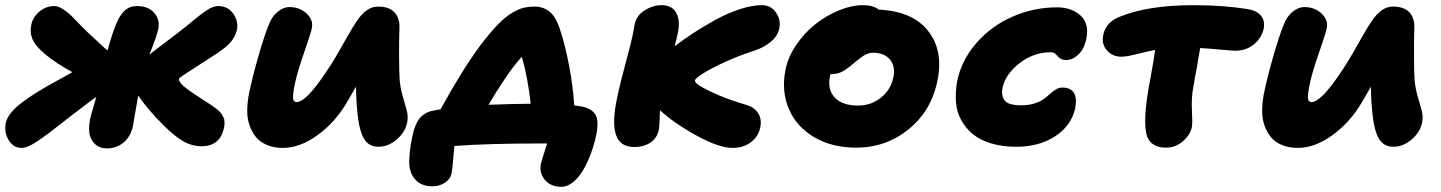

<svg xmlns="http://www.w3.org/2000/svg" viewBox="-27 -553 5516 735"><path d="M55.2 13.2Q24.4 13.2 6.3 -16.4Q-11.7 -45.9 -4.9 -82Q2.9 -118.7 54.2 -158.4Q105.5 -198.2 200.2 -249Q229.5 -264.6 250 -276.9Q225.6 -289.6 195.8 -309.1Q139.2 -345.2 111.3 -380.1Q83.5 -415 92.8 -458Q98.1 -486.3 123.3 -508.1Q148.4 -529.8 181.2 -529.8Q196.3 -529.8 214.8 -517.6Q233.4 -505.4 248.5 -490Q263.7 -474.6 286.6 -451.2Q309.6 -427.7 325.2 -414.1Q329.1 -410.6 351.1 -389.9Q373 -369.1 384.8 -359.9Q400.4 -418.9 416 -457Q428.7 -490.2 447.8 -510Q466.8 -529.8 498 -529.8Q540 -529.8 563 -504.2Q585.9 -478.5 579.1 -442.9Q573.2 -414.1 544.9 -344.2Q674.3 -441.4 714.8 -476.1Q759.3 -512.2 776.9 -521Q793.9 -529.8 808.1 -529.8Q845.2 -529.8 865.7 -501Q886.2 -472.2 879.9 -438Q877 -424.3 869.6 -411.6Q862.3 -398.9 854.7 -389.9Q847.2 -380.9 832 -369.1Q816.9 -357.4 807.4 -351.1Q797.9 -344.7 777.3 -331.5Q756.8 -318.4 747.1 -312Q732.9 -302.7 715.1 -291.3Q697.3 -279.8 689.5 -274.7Q681.6 -269.5 673.3 -263.9Q665 -258.3 661.9 -255.6Q658.7 -252.9 658.2 -251Q656.7 -240.7 674.1 -224.9Q691.4 -209 746.1 -173.8Q751 -170.4 762.7 -163.1Q774.4 -155.8 778.6 -152.8Q782.7 -149.9 791.7 -143.6Q800.8 -137.2 804.2 -134.3Q807.6 -131.3 814 -125.2Q820.3 -119.1 822.3 -115.2Q824.2 -111.3 827.6 -105.2Q831.1 -99.1 831.8 -93.8Q832.5 -88.4 832.5 -81.3Q832.5 -74.2 831.1 -66.9Q816.9 6.8 745.1 6.8Q707.5 6.8 674.1 -12.5Q640.6 -31.7 597.2 -75.2Q540.5 -131.8 502 -187Q483.4 -77.6 481.9 -70.8Q473.6 -30.8 446.5 -7.8Q419.4 15.1 382.8 15.1Q345.7 15.1 326.4 -13.9Q307.1 -43 317.9 -96.2Q319.3 -104 322.5 -115.5Q325.7 -127 331.8 -147.5Q337.9 -168 341.8 -182.1Q326.2 -171.9 295.4 -147.9Q264.6 -124 253.9 -116.2Q236.3 -103 207.8 -80.6Q179.2 -58.1 161.1 -44.4Q143.1 -30.8 121.6 -15.9Q100.1 -1 83.7 6.1Q67.4 13.2 55.2 13.2Z M1056.2 13.2Q1021.5 13.2 994.9 2Q968.3 -9.3 952.6 -28.6Q937 -47.9 928 -74Q918.9 -100.1 919.4 -130.4Q919.9 -160.6 925.8 -192.9Q939 -257.3 961.7 -336.2Q984.4 -415 1001 -456.1Q1013.2 -489.3 1035.4 -507.6Q1057.6 -525.9 1081.1 -525.9Q1120.6 -525.9 1146.7 -501.2Q1172.9 -476.6 1167 -445.8Q1163.6 -427.7 1136.7 -350.3Q1109.9 -272.9 1101.1 -229Q1091.8 -182.6 1096.2 -170.9Q1099.6 -162.6 1107.9 -162.1Q1144.5 -162.1 1219.7 -274.9Q1241.2 -305.7 1264.9 -346.7Q1288.6 -387.7 1304.7 -416.5Q1320.8 -445.3 1339.1 -472.7Q1357.4 -500 1377.4 -513.9Q1397.5 -527.8 1419.9 -527.8Q1464.4 -527.8 1484.4 -504.4Q1504.4 -481 1502 -442.9Q1500.5 -405.3 1500.7 -339.6Q1501 -273.9 1502.9 -248Q1505.9 -213.9 1515.4 -182.1Q1524.9 -150.4 1530.5 -128.2Q1536.1 -106 1531.7 -84Q1524.4 -47.4 1491.9 -19.3Q1459.5 8.8 1421.9 8.8Q1399.4 8.8 1384 -2.2Q1368.7 -13.2 1359.4 -36.4Q1350.1 -59.6 1345.5 -88.4Q1340.8 -117.2 1337.9 -160.2Q1335.9 -200.2 1335.9 -221.2Q1329.1 -210.4 1299.8 -159.2Q1255.9 -84.5 1188.5 -35.6Q1121.1 13.2 1056.2 13.2Z M2121.6 162.1Q2081.1 162.1 2058.8 135.5Q2036.6 108.9 2043.5 74.2Q2045.4 65.4 2067.4 -3.9H2055.7Q1836.4 -3.9 1712.4 5.9Q1705.6 89.8 1701.7 109.9Q1697.3 132.8 1676 146.5Q1654.8 160.2 1628.4 160.2Q1585.4 160.2 1562 133.5Q1538.6 106.9 1539.6 64Q1541 19 1549.3 -20Q1552.7 -37.6 1555.7 -48.8Q1558.6 -60.1 1564.9 -75.2Q1571.3 -90.3 1578.9 -99.6Q1586.4 -108.9 1599.1 -117.2Q1611.8 -125.5 1628.4 -128.9Q1642.1 -131.8 1659.7 -134.8Q1742.2 -285.2 1808.6 -375Q1845.7 -424.3 1875.5 -455.6Q1905.3 -486.8 1930.7 -502.2Q1956.1 -517.6 1975.8 -522.7Q1995.6 -527.8 2020.5 -527.8Q2053.7 -527.8 2078.4 -507.1Q2103 -486.3 2119.6 -431.2Q2137.2 -377 2151.9 -299.8Q2166.5 -222.7 2171.4 -148.9H2174.3Q2228 -144.5 2247.8 -120.8Q2267.6 -97.2 2256.3 -41Q2249 -3.9 2236.3 31.2Q2223.6 66.4 2206.5 96.2Q2189.5 126 2167.2 144Q2145 162.1 2121.6 162.1ZM1895.5 -235.8Q1868.2 -194.8 1843.3 -151.9Q1949.7 -155.8 2004.4 -155.8Q1994.6 -250.5 1970.7 -335.9Q1936 -298.3 1895.5 -235.8Z M2401.4 9.8Q2345.7 9.8 2330.6 -38.1Q2315.4 -85.9 2335.4 -178.2Q2346.2 -231 2368.4 -313.2Q2390.6 -395.5 2395.5 -420.9Q2401.4 -455.6 2402.3 -459Q2409.2 -493.7 2440.7 -513.4Q2472.2 -533.2 2505.4 -533.2Q2545.4 -533.2 2561.5 -504.4Q2577.6 -475.6 2568.4 -430.2Q2565.4 -412.1 2555.7 -376Q2590.3 -402.3 2627.7 -426.8Q2665 -451.2 2711.4 -476.8Q2757.8 -502.4 2804.9 -517.8Q2852.1 -533.2 2889.6 -533.2Q2924.3 -533.2 2943.6 -505.1Q2962.9 -477.1 2956.5 -445.8Q2951.2 -416.5 2924.6 -393.8Q2897.9 -371.1 2860.4 -358.9Q2802.2 -340.3 2747.8 -315.4Q2693.4 -290.5 2663.8 -271.5Q2634.3 -252.4 2633.3 -245.1Q2630.4 -232.4 2691.7 -203.1Q2752.9 -173.8 2831.5 -150.9Q2859.4 -143.1 2874.8 -120.4Q2890.1 -97.7 2883.3 -64.9Q2876 -29.8 2847.2 -8.3Q2818.4 13.2 2777.3 13.2Q2725.6 13.2 2639.6 -33.9Q2553.7 -81.1 2499.5 -130.9Q2497.6 -68.8 2495.6 -58.1Q2488.8 -24.4 2463.1 -7.3Q2437.5 9.8 2401.4 9.8Z M3251 12.2Q3156.7 12.2 3088.6 -28.6Q3020.5 -69.3 2992.2 -137.5Q2963.9 -205.6 2980 -286.1Q2989.3 -334 3020.3 -379.9Q3051.3 -425.8 3092.5 -459Q3133.8 -492.2 3183.1 -512.7Q3232.4 -533.2 3276.9 -533.2Q3315.9 -533.2 3336.9 -516.1Q3465.8 -510.3 3525.4 -435.3Q3585 -360.4 3562 -246.1Q3539.1 -129.4 3451.9 -58.6Q3364.7 12.2 3251 12.2ZM3149.9 -258.8Q3140.1 -209 3169.2 -179Q3198.2 -148.9 3257.8 -148.9Q3307.6 -148.9 3345.5 -179.2Q3383.3 -209.5 3393.1 -257.8Q3401.4 -299.8 3379.6 -325.4Q3357.9 -351.1 3314.9 -351.1Q3310.5 -351.1 3306.4 -350.6Q3302.2 -350.1 3297.9 -348.4Q3293.5 -346.7 3290.3 -345.7Q3287.1 -344.7 3282 -341.6Q3276.9 -338.4 3274.2 -336.7Q3271.5 -335 3265.6 -330.3Q3259.8 -325.7 3257.1 -323.7Q3254.4 -321.8 3247.1 -315.7Q3239.7 -309.6 3236.8 -307.1Q3210.9 -285.2 3193.6 -277.1Q3176.3 -269 3152.8 -269H3151.9Q3149.9 -263.2 3149.9 -258.8Z M3863.8 8.8Q3810.5 8.8 3767.8 -3.9Q3725.1 -16.6 3697.5 -39.3Q3669.9 -62 3652.6 -93.3Q3635.3 -124.5 3632.6 -161.6Q3629.9 -198.7 3636.7 -240.2Q3653.3 -322.8 3711.2 -388.7Q3769 -454.6 3850.1 -489.7Q3931.2 -524.9 4019.5 -524.9Q4074.7 -524.9 4108.9 -494.1Q4143.1 -463.4 4131.8 -405.8Q4124 -365.7 4101.6 -344.5Q4079.1 -323.2 4053.7 -323.2Q4042 -323.2 4033.7 -327.9Q4025.4 -332.5 4021.5 -338.1Q4017.6 -343.8 4011 -348.4Q4004.4 -353 3995.6 -353Q3929.7 -353 3875.7 -311Q3821.8 -269 3810.5 -215.8Q3805.2 -185.1 3819.6 -167.5Q3834 -149.9 3882.8 -149.9Q3911.1 -149.9 3933.1 -157Q3955.1 -164.1 3968.3 -173.8Q3981.4 -183.6 3992.4 -193.6Q4003.4 -203.6 4015.1 -210.7Q4026.9 -217.8 4040.5 -217.8Q4069.8 -217.8 4083.3 -198.7Q4096.7 -179.7 4088.9 -138.2Q4073.7 -71.3 4012.2 -31.2Q3950.7 8.8 3863.8 8.8Z M4436.5 12.2Q4381.3 12.2 4364.7 -29.8Q4344.2 -86.9 4377.4 -255.9Q4391.1 -328.1 4394.5 -361.8Q4371.6 -357.4 4344 -350.6Q4316.4 -343.8 4298.3 -339.8Q4280.3 -335.9 4265.6 -335.9Q4231.9 -335.9 4210.4 -360.4Q4189 -384.8 4196.3 -418.9Q4206.5 -469.7 4262.7 -490.2Q4369.6 -533.2 4542.5 -533.2Q4656.7 -533.2 4749.5 -518.1Q4783.2 -512.7 4799.8 -493.2Q4816.4 -473.6 4810.5 -442.9Q4803.2 -408.7 4773.7 -383.8Q4744.1 -358.9 4701.7 -358.9Q4689.5 -358.9 4642.3 -363.3Q4595.2 -367.7 4567.4 -369.1Q4554.7 -293.5 4541.5 -222.2Q4533.2 -178.7 4535.9 -129.2Q4538.6 -79.6 4535.6 -66.9Q4529.3 -36.1 4501 -12Q4472.7 12.2 4436.5 12.2Z M4941.4 13.2Q4906.7 13.2 4880.1 2Q4853.5 -9.3 4837.9 -28.6Q4822.3 -47.9 4813.2 -74Q4804.2 -100.1 4804.7 -130.4Q4805.2 -160.6 4811 -192.9Q4824.2 -257.3 4846.9 -336.2Q4869.6 -415 4886.2 -456.1Q4898.4 -489.3 4920.7 -507.6Q4942.9 -525.9 4966.3 -525.9Q5005.9 -525.9 5032 -501.2Q5058.1 -476.6 5052.2 -445.8Q5048.8 -427.7 5022 -350.3Q4995.1 -272.9 4986.3 -229Q4977.1 -182.6 4981.4 -170.9Q4984.9 -162.6 4993.2 -162.1Q5029.8 -162.1 5105 -274.9Q5126.5 -305.7 5150.1 -346.7Q5173.8 -387.7 5189.9 -416.5Q5206.1 -445.3 5224.4 -472.7Q5242.7 -500 5262.7 -513.9Q5282.7 -527.8 5305.2 -527.8Q5349.6 -527.8 5369.6 -504.4Q5389.6 -481 5387.2 -442.9Q5385.7 -405.3 5386 -339.6Q5386.2 -273.9 5388.2 -248Q5391.1 -213.9 5400.6 -182.1Q5410.2 -150.4 5415.8 -128.2Q5421.4 -106 5417 -84Q5409.7 -47.4 5377.2 -19.3Q5344.7 8.8 5307.1 8.8Q5284.7 8.8 5269.3 -2.2Q5253.9 -13.2 5244.6 -36.4Q5235.4 -59.6 5230.7 -88.4Q5226.1 -117.2 5223.1 -160.2Q5221.2 -200.2 5221.2 -221.2Q5214.4 -210.4 5185.1 -159.2Q5141.1 -84.5 5073.7 -35.6Q5006.3 13.2 4941.4 13.2Z"/></svg>

Font: Shantell Sans Normal
Style: Italic
Weight: 800
Italic angle: -11.31°
Designer: Stephen Nixon, Anya Danilova, Shantell Martin
Foundry: Arrow Type
Version: Version 1.006;[559af2be0]